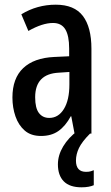

<svg xmlns="http://www.w3.org/2000/svg" viewBox="-20 -636 472 819"><path d="M218 -616Q297 -616 333.5 -568Q370 -520 370 -428V-66H298L284 -140H282Q259 -98 229 -77Q199 -56 155 -56Q112 -56 85.5 -79Q59 -102 46 -139.5Q33 -177 33 -220Q33 -302 79 -345.5Q125 -389 211 -393L275 -396V-429Q275 -484 258.5 -511Q242 -538 206 -538Q161 -538 101 -504L71 -575Q138 -616 218 -616ZM231 -326Q130 -321 130 -221Q130 -175 146 -154Q162 -133 190 -133Q229 -133 252.5 -171Q276 -209 276 -276V-329ZM304 49Q304 97 347 97Q360 97 367.5 94.5Q375 92 380 90V154Q371 158 358 160.5Q345 163 328 163Q277 163 252 137.5Q227 112 227 65Q227 26 249.5 -11.5Q272 -49 311 -78L364 -66Q330 -32 317 -5Q304 22 304 49Z"/></svg>

Font: Noto Sans Malayalam UI ExtraCondensed Medium
Style: Regular
Weight: 500
Width: 2
Designer: Jelle Bosma - Monotype Design Team
Foundry: Monotype Imaging Inc.
Version: Version 2.104; ttfautohint (v1.8.4.7-5d5b)